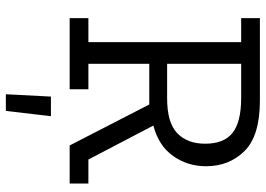

<svg xmlns="http://www.w3.org/2000/svg" viewBox="-146 -544 908 656"><g transform="rotate(90 308.0 -216.0)"><path d="M607 0H477L337 -272H198V-64H285V0H42V-64H124V-586H42V-650H323Q444 -650 496 -597.5Q548 -545 548 -466Q548 -403 513 -353.5Q478 -304 409 -286L525 -64H607ZM471 -463Q471 -527 434 -556.5Q397 -586 314 -586H198V-333H316Q399 -333 435 -367.5Q471 -402 471 -463ZM377 64 359 218H302L310 64Z"/></g></svg>

Font: Zilla Slab
Style: Regular
Weight: 400
Designer: Typotheque.com
Foundry: Typotheque type foundry
Version: Version 1.1; 2017; ttfautohint (v1.6)